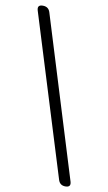

<svg xmlns="http://www.w3.org/2000/svg" viewBox="-105 -844 601 1073"><g transform="rotate(10 196.0 -307.5)"><path d="M347 179Q315 179 306 148L24 -763Q15 -794 48 -794Q81 -794 90 -763L371 148Q380 179 347 179Z"/></g></svg>

Font: Swei Gothic CJK TC Regular
Style: Regular
Weight: 400
Version: Version 2.129